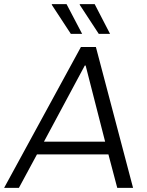

<svg xmlns="http://www.w3.org/2000/svg" viewBox="-44 -915 718 935"><path d="M-24 0 350 -686H423L604 0H527L484 -163H136L48 0ZM170 -225H468L373 -596H369ZM437 -750 344 -892 345 -895H417L492 -750ZM301 -750 208 -892 209 -895H280L356 -750Z"/></svg>

Font: Chivo ExtraLight
Style: Italic
Weight: 250
Italic angle: -8.05°
Designer: Hector Gatti
Foundry: Omnibus-Type
Version: Version 2.002